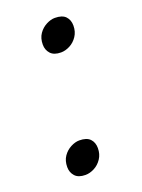

<svg xmlns="http://www.w3.org/2000/svg" viewBox="-95 -479 397 538"><g transform="rotate(-20 103.5 -209.5)"><path d="M67 12Q46 12 36 1Q26 -10 26 -26Q26 -45 35 -58Q44 -71 57.5 -78Q71 -85 83 -85Q105 -85 115 -74.5Q125 -64 125 -47Q125 -29 116 -15.5Q107 -2 93.5 5Q80 12 67 12ZM120 -334Q99 -334 89 -345Q79 -356 79 -372Q79 -391 88 -404Q97 -417 110.5 -424Q124 -431 136 -431Q158 -431 168 -420.5Q178 -410 178 -393Q178 -375 169 -361.5Q160 -348 146.5 -341Q133 -334 120 -334Z"/></g></svg>

Font: Petrona
Style: Italic
Weight: 400
Italic angle: -9°
Designer: Ringo R. Seeber
Foundry: Ringo R. Seeber
Version: Version 2.001; ttfautohint (v1.8.3)